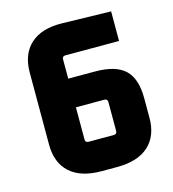

<svg xmlns="http://www.w3.org/2000/svg" viewBox="-99 -722 729 809"><g transform="rotate(-15 265.5 -317.5)"><path d="M313 5H245Q155 5 107.5 -38Q60 -81 60 -161V-475Q60 -555 108 -598.5Q156 -642 245 -640L458 -635V-506H224Q210 -506 210 -492V-408H327Q417 -408 457.5 -369.5Q498 -331 498 -245V-160Q498 -81 450.5 -38Q403 5 313 5ZM224 -129H334Q348 -129 348 -143V-269Q348 -283 334 -283H210V-143Q210 -129 224 -129Z"/></g></svg>

Font: Gemunu Libre ExtraBold
Style: Regular
Weight: 800
Designer: Puspanada Ekanayake, Sola Matas, Pathum Egodawatta, Kosala Senevirathne
Foundry: mooniak
Version: Version 1.100